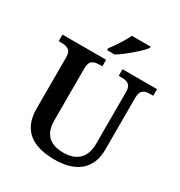

<svg xmlns="http://www.w3.org/2000/svg" viewBox="-213 -1079 1163 1238"><g transform="rotate(30 368.0 -460.5)"><path d="M315 -784V-771H372C431 -807 522 -886 547 -921V-931H408C387 -886 344 -822 315 -784ZM374 10C544 10 626 -75 626 -209V-597C626 -657 659 -665 701 -665H720V-714H463V-665H481C522 -665 556 -657 556 -601V-211C556 -113 501 -57 402 -57C309 -57 247 -97 247 -210V-597C247 -657 280 -665 322 -665H341V-714H16V-665H34C75 -665 110 -657 110 -601V-217C110 -54 213 10 374 10Z"/></g></svg>

Font: Noto Serif Devanagari SemiBold
Style: Regular
Weight: 600
Designer: Universal Thirst, Indian Type Foundry and the Monotype Design Team
Foundry: Monotype Imaging Inc.
Version: Version 2.004